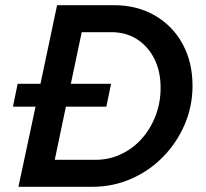

<svg xmlns="http://www.w3.org/2000/svg" viewBox="-20 -720 793 740"><path d="M51 0 117 -309H30L48 -397H136L200 -700H419Q508 -700 576.5 -660.5Q645 -621 683.5 -551Q722 -481 722 -389Q722 -310 691.5 -239.5Q661 -169 608 -115Q555 -61 485 -30.5Q415 0 335 0ZM191 -104H348Q400 -104 446 -125.5Q492 -147 526 -185Q560 -223 579.5 -273.5Q599 -324 599 -382Q599 -445 575 -493Q551 -541 508.5 -568.5Q466 -596 409 -596H295L253 -397H408L390 -309H234Z"/></svg>

Font: Red Hat Text SemiBold
Style: Italic
Weight: 600
Italic angle: -12°
Designer: Pentagram, MCKL
Foundry: Pentagram, MCKL
Version: Version 1.023